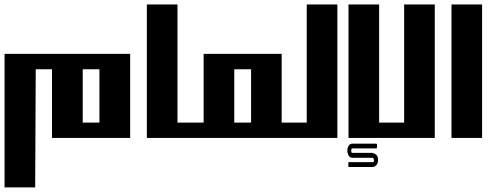

<svg xmlns="http://www.w3.org/2000/svg" viewBox="-20 -605 2183 842"><path d="M0 -368.7H550.8V0H208V-301.3H136.7L134.3 216.8H0ZM342.8 -301.3V-67.4H416V-301.3Z M624 -585.4H758.3V0H624Z M873 -67.4V-368.7H1215.3V0H731.4V-67.4ZM1007.3 -301.3V-67.4H1081.1V-301.3Z M1325.2 -67.4V-585.4H1459.5V0H1188.5V-67.4Z M1642.6 -67.4H1752.4V-585.4H1886.7V0H1508.3V-585.4H1642.6ZM1526.9 24.9H1628.9Q1633.3 25.4 1633.3 29.8V41.5Q1633.3 45.9 1628.9 45.9H1524.9Q1520.5 47.4 1520.5 50.8V60.5Q1521.5 65.4 1524.9 65.4H1611.8Q1637.7 70.8 1637.7 93.8V96.7Q1637.7 122.1 1616.2 127.4H1507.8V106H1618.2Q1620.6 97.7 1620.6 96.7Q1617.2 86.9 1613.8 86.9H1524.9Q1507.8 86.9 1503.4 60.5V50.8Q1506.8 24.9 1526.9 24.9Z M1960 -585.4H2094.2V0H1960Z"/></svg>

Font: Aqlam Corner
Style: Regular
Weight: 400
Designer: Developer/ Husham Jawad
Version: Version 1.00;December 29, 2020;FontCreator 13.0.0.2683 32-bi